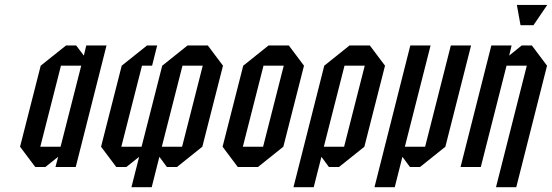

<svg xmlns="http://www.w3.org/2000/svg" viewBox="-20 -687 2272 790"><path d="M219.2 -41.7 166.7 0H125L62.5 -83.3L147.5 -416.7L251.7 -500H293.3L325 -458.3L335 -500H418.3L291.7 0H208.3ZM314.2 -416.7H230.8L145.8 -83.3H229.2Z M645.8 -83.3H729.2L814.2 -416.7H730.8ZM751.7 -500H835L897.5 -416.7L812.5 -83.3L708.3 0H666.7L635.8 -41.7L604.2 83.3H520.8L552.5 -41.7L500 0H458.3L395.8 -83.3L480.8 -416.7L585 -500H626.7L605.8 -416.7H564.2L479.2 -83.3H562.5L647.5 -416.7Z M958.3 0 895.8 -83.3 980.8 -416.7 1085 -500H1168.3L1230.8 -416.7L1145.8 -83.3L1041.7 0ZM979.2 -83.3H1062.5L1147.5 -416.7H1064.2Z M1397.5 -416.7 1312.5 -83.3H1395.8L1480.8 -416.7ZM1418.3 -500H1501.7L1564.2 -416.7L1479.2 -83.3L1375 0H1333.3L1302.5 -41.7L1270.8 83.3H1187.5L1314.2 -416.7Z M1645.8 -83.3H1729.2L1835 -500H1918.3L1812.5 -83.3L1708.3 0H1666.7L1635.8 -41.7L1604.2 83.3H1520.8L1668.3 -500H1751.7Z M1958.3 0H1875L2001.7 -500H2085L2075 -458.3L2126.7 -500H2168.3L2230.8 -416.7L2104.2 83.3H2020.8L2147.5 -416.7H2064.2ZM2121.7 -583.3 2106.7 -666.7H2231.7L2175 -583.3Z"/></svg>

Font: Yulong
Style: Italic
Weight: 400
Italic angle: -14.25°
Designer: GGBotNet
Foundry: f0n7.com
Version: 1.00